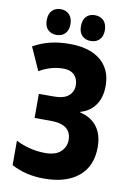

<svg xmlns="http://www.w3.org/2000/svg" viewBox="-98 -961 697 1028"><g transform="rotate(10 250.0 -446.5)"><path d="M215 8Q115 8 38 -34V-167Q67 -151 109.5 -139.5Q152 -128 198 -128Q254 -128 282 -154Q310 -180 310 -218Q310 -303 197 -303H110V-434H191Q247 -434 272 -456.5Q297 -479 297 -513Q297 -548 276 -569Q255 -590 218 -590Q181 -590 149 -580.5Q117 -571 86 -553L30 -678Q77 -704 124.5 -715Q172 -726 227 -726Q336 -726 395.5 -676.5Q455 -627 455 -538Q455 -475 426 -433.5Q397 -392 346 -378V-374Q405 -361 437.5 -318.5Q470 -276 470 -207Q470 -104 403 -48Q336 8 215 8ZM333 -761Q304 -761 286.5 -779Q269 -797 269 -830Q269 -865 286.5 -883Q304 -901 333 -901Q364 -901 381.5 -882Q399 -863 399 -830Q399 -798 381.5 -779.5Q364 -761 333 -761ZM147 -761Q119 -761 101 -778.5Q83 -796 83 -830Q83 -865 101 -883Q119 -901 147 -901Q177 -901 194.5 -882Q212 -863 212 -830Q212 -798 194.5 -779.5Q177 -761 147 -761Z"/></g></svg>

Font: Noto Sans Mono ExtraCondensed Black
Style: Regular
Weight: 900
Width: 2
Designer: Monotype Design Team
Foundry: Monotype Imaging Inc.
Version: Version 2.014